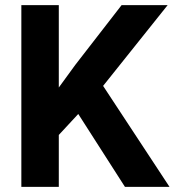

<svg xmlns="http://www.w3.org/2000/svg" viewBox="-20 -731 683 751"><path d="M286.1 -285.2 210 -203.1V0H63.5V-710.9H210V-388.7L274.4 -477.1L455.6 -710.9H635.7L383.3 -395L643.1 0H468.8Z"/></svg>

Font: Vazir UI
Style: Bold-UI
Weight: 700
Designer: Saber Rastikerdar
Foundry: Saber Rastikerdar
Version: Version 30.1.0